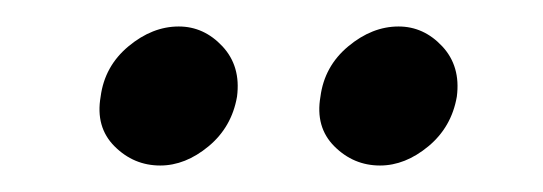

<svg xmlns="http://www.w3.org/2000/svg" viewBox="-20 -593 410 145"><path d="M222 -520Q218 -497 232.5 -482.5Q247 -468 267 -468Q286 -468 303.5 -482.5Q321 -497 325 -520Q328 -543 314 -558Q300 -573 281 -573Q261 -573 243 -558Q225 -543 222 -520ZM56 -520Q52 -497 66.5 -482.5Q81 -468 101 -468Q120 -468 137.5 -482.5Q155 -497 159 -520Q162 -543 148 -558Q134 -573 115 -573Q95 -573 77 -558Q59 -543 56 -520Z"/></svg>

Font: Josefin Slab Thin
Style: Italic
Weight: 100
Italic angle: -12°
Designer: Santiago Orozco
Foundry: Typemade
Version: Version 2.000